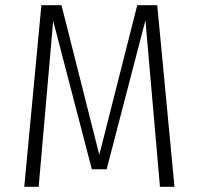

<svg xmlns="http://www.w3.org/2000/svg" viewBox="-20 -720 765 740"><path d="M73.5 0 139.5 -700H217L357.5 -144L362.5 -124L368 -144L509 -700H586L652.5 0H596.5L540.5 -641.5L391 -67.5H334L185 -639.5L129 0Z"/></svg>

Font: Trispace SemiCondensed ExtraLight
Style: Regular
Weight: 200
Width: 4
Designer: Tyler Finck
Foundry: Etcetera Type Company
Version: Version 1.210; ttfautohint (v1.8.3)